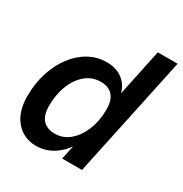

<svg xmlns="http://www.w3.org/2000/svg" viewBox="-169 -843 936 982"><g transform="rotate(30 299.0 -352.0)"><path d="M180 11Q107 11 61 -42Q15 -95 15 -188Q15 -263 35.5 -327Q56 -391 92 -439Q128 -487 176.5 -514Q225 -541 282 -541Q349 -541 389.5 -500Q430 -459 429 -382L404 -223Q381 -111 320 -50Q259 11 180 11ZM232 -91Q281 -91 319 -123.5Q357 -156 378.5 -210.5Q400 -265 400 -329Q400 -386 375 -412.5Q350 -439 305 -439Q255 -439 217 -407.5Q179 -376 157.5 -322Q136 -268 136 -201Q136 -145 161 -118Q186 -91 232 -91ZM329 0 357 -130 403 -265 415 -402 481 -715H598L446 0Z"/></g></svg>

Font: Radio Canada Big Medium
Style: Italic
Weight: 500
Italic angle: -12°
Designer: Étienne Aubert Bonn
Foundry: Coppers and Brasses
Version: Version 1.001